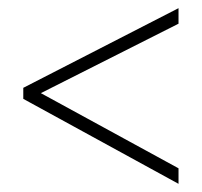

<svg xmlns="http://www.w3.org/2000/svg" viewBox="-20 -591 495 470"><path d="M417 -141V-179L80 -363L417 -533V-571L37 -376V-349Z"/></svg>

Font: Noto Sans Arabic UI Cn XLt
Style: Regular
Weight: 200
Width: 3
Designer: Monotype Design Team, Nadine Chahine and Nizar Qandah
Foundry: Monotype Imaging Inc.
Version: Version 2.010